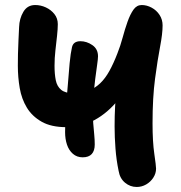

<svg xmlns="http://www.w3.org/2000/svg" viewBox="-20 -732 719 764"><path d="M524 12Q498 12 477.5 -5Q457 -22 452 -52Q443 -95 439.5 -141Q436 -187 436 -229Q436 -313 444 -376.5Q452 -440 460 -477.5Q468 -515 470 -522L525 -467Q495 -390 452 -336.5Q409 -283 356.5 -254.5Q304 -226 244 -226Q184 -226 146 -247.5Q108 -269 87 -303.5Q66 -338 58.5 -381.5Q51 -425 51 -470Q51 -491 51.5 -517Q52 -543 53.5 -571.5Q55 -600 56 -624Q57 -658 73 -685Q89 -712 120 -712Q142 -712 162.5 -702.5Q183 -693 196.5 -676Q210 -659 210 -636Q210 -617 207 -589.5Q204 -562 200.5 -531.5Q197 -501 197 -470Q197 -437 202 -412.5Q207 -388 223.5 -374.5Q240 -361 272 -361Q306 -361 332 -371Q358 -381 378.5 -400.5Q399 -420 415.5 -450Q432 -480 447 -519Q459 -549 468 -582.5Q477 -616 487.5 -645.5Q498 -675 511 -693.5Q524 -712 544 -712Q564 -712 583.5 -701.5Q603 -691 615 -672.5Q627 -654 627 -631Q627 -598 617 -546Q607 -494 597 -419Q587 -344 587 -241Q587 -168 594 -120Q601 -72 601 -61Q601 -42 590 -25Q579 -8 561.5 2Q544 12 524 12ZM309 -106Q286 -106 270 -120Q254 -134 246.5 -156.5Q239 -179 239 -206Q239 -245 242 -293Q245 -341 249.5 -389.5Q254 -438 257 -480Q261 -521 266.5 -544.5Q272 -568 300 -568Q325 -568 347.5 -552.5Q370 -537 370 -508Q370 -498 366.5 -474Q363 -450 359 -418.5Q355 -387 352 -356Q349 -325 349 -303Q349 -267 351 -241.5Q353 -216 355 -196Q357 -176 357 -157Q357 -132 345 -119Q333 -106 309 -106Z"/></svg>

Font: Shantell Sans
Style: Bold
Weight: 700
Designer: Stephen Nixon, Anya Danilova, Shantell Martin
Foundry: Arrow Type
Version: Version 1.011;[c5ecc13dd]